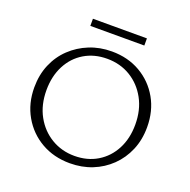

<svg xmlns="http://www.w3.org/2000/svg" viewBox="-141 -940 1073 1086"><g transform="rotate(20 395.5 -397.5)"><path d="M392 9Q295 9 219.5 -34.5Q144 -78 100.5 -154Q57 -230 57 -326Q57 -402 83.5 -464.5Q110 -527 157.5 -572Q205 -617 267 -642Q329 -667 401 -667Q498 -667 573 -623.5Q648 -580 691 -504.5Q734 -429 734 -332Q734 -256 707.5 -193.5Q681 -131 634 -85.5Q587 -40 525.5 -15.5Q464 9 392 9ZM402 -39Q480 -39 539.5 -75Q599 -111 632.5 -175Q666 -239 666 -323Q666 -411 629.5 -477.5Q593 -544 531 -581.5Q469 -619 390 -619Q313 -619 253.5 -583.5Q194 -548 160.5 -483.5Q127 -419 127 -335Q127 -247 163.5 -180.5Q200 -114 262.5 -76.5Q325 -39 402 -39ZM236 -761V-804H561V-761Z"/></g></svg>

Font: Ysabeau Office Light
Style: Regular
Weight: 300
Designer: Christian Thalmann (Catharsis Fonts)
Version: Version 2.001;gftools[0.9.30]; featfreeze: tnum,lnum,ss02